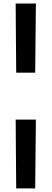

<svg xmlns="http://www.w3.org/2000/svg" viewBox="-20 -780 288 1071"><path d="M180.2 -760.3 176.3 -374.5H70.3L67.4 -760.3ZM180.2 -112.8 176.3 271H70.3L67.4 -112.8Z"/></svg>

Font: DimaFred
Style: Bold
Weight: 800
Designer: R.Balvardi
Foundry: R.Balvardi (r.balvardi@gmail.com)
Version: Version 1.00;August 2, 2018;FontCreator 11.5.0.2427 64-bit